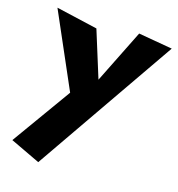

<svg xmlns="http://www.w3.org/2000/svg" viewBox="-131 -663 1075 1157"><g transform="rotate(15 406.5 -84.5)"><path d="M84 -549 293 -68H299L302 -90L28 292L213 380L813 -489L600 -526L435 -194L343 -489Z"/></g></svg>

Font: Chaingun
Style: Ita
Weight: 400
Version: Version 0.91